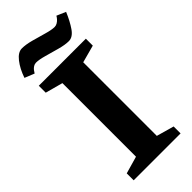

<svg xmlns="http://www.w3.org/2000/svg" viewBox="-253 -835 880 880"><g transform="rotate(-45 187.5 -395.0)"><path d="M36 0V-45L120 -69V-546L35 -569V-614H340V-569L255 -546V-69L340 -45V0ZM277 -661Q253 -661 218.5 -670.5Q184 -680 152 -689Q120 -698 101 -698Q92 -698 84 -693Q76 -688 70.5 -681Q65 -674 61 -667L14 -686Q29 -730 52.5 -760Q76 -790 101 -790Q126 -790 159.5 -781Q193 -772 225.5 -762.5Q258 -753 277 -753Q286 -753 294.5 -758Q303 -763 309.5 -770.5Q316 -778 319 -784L363 -765Q345 -722 324 -691.5Q303 -661 277 -661Z"/></g></svg>

Font: Manuale
Style: Bold
Weight: 700
Version: Version 1.002